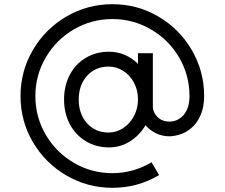

<svg xmlns="http://www.w3.org/2000/svg" viewBox="-20 -810 1073 917"><path d="M639 -335Q639 -379 620 -415Q601 -451 568.5 -471.5Q536 -492 498 -492Q436 -492 396 -448Q356 -404 356 -335Q356 -265 396 -221Q436 -177 498 -177Q536 -177 568 -198Q600 -219 619.5 -255Q639 -291 639 -335ZM955 -351Q955 -299 937.5 -259Q920 -219 892 -197Q867 -176 838.5 -167.5Q810 -159 789 -159Q753 -159 723 -174.5Q693 -190 675 -212Q647 -164 601 -135Q555 -106 501 -106Q439 -106 390 -135.5Q341 -165 313.5 -217Q286 -269 286 -335Q286 -401 313.5 -453Q341 -505 390 -534Q439 -563 501 -563Q540 -563 575.5 -548Q611 -533 639 -505V-556H710V-300Q710 -274 732 -251.5Q754 -229 791 -229Q803 -229 818 -234Q833 -239 846 -250Q885 -283 885 -351Q885 -451 835.5 -535.5Q786 -620 701 -669.5Q616 -719 517 -719Q417 -719 332.5 -669.5Q248 -620 198.5 -535.5Q149 -451 149 -351Q149 -251 198.5 -166.5Q248 -82 332.5 -32.5Q417 17 517 17Q616 17 704 -35L740 26Q638 87 517 87Q398 87 297 28Q196 -31 137 -131.5Q78 -232 78 -351Q78 -470 137 -571Q196 -672 297 -731Q398 -790 517 -790Q636 -790 736.5 -731Q837 -672 896 -571Q955 -470 955 -351Z"/></svg>

Font: SUITE
Style: Regular
Weight: 400
Designer: Sun
Foundry: Sun
Version: Version 2.040